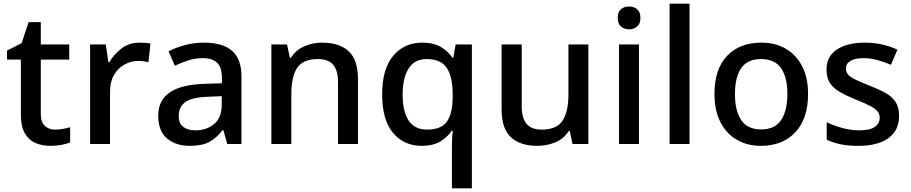

<svg xmlns="http://www.w3.org/2000/svg" viewBox="-20 -780 4933 1040"><path d="M279 -78Q300 -78 322 -82Q344 -86 360 -91V-9Q343 -1 313.5 4.5Q284 10 254 10Q210 10 173.5 -5Q137 -20 115 -57Q93 -94 93 -161V-457H18V-506L97 -546L135 -660H201V-539H355V-457H201V-162Q201 -119 222.5 -98.5Q244 -78 279 -78Z M736 -549Q750 -549 766.5 -548Q783 -547 795 -544L784 -443Q773 -446 758 -448Q743 -450 730 -450Q690 -450 654.5 -430.5Q619 -411 597.5 -374Q576 -337 576 -283V0H468V-539H553L567 -443H572Q598 -487 639 -518Q680 -549 736 -549Z M1085 -549Q1187 -549 1237.5 -504.5Q1288 -460 1288 -365V0H1211L1190 -75H1186Q1151 -31 1112.5 -10.5Q1074 10 1006 10Q933 10 885 -30Q837 -70 837 -154Q837 -236 899 -279Q961 -322 1089 -326L1182 -329V-358Q1182 -417 1155 -441Q1128 -465 1079 -465Q1038 -465 1000 -453Q962 -441 927 -424L893 -502Q931 -522 981 -535.5Q1031 -549 1085 -549ZM1109 -256Q1018 -253 983 -226.5Q948 -200 948 -153Q948 -111 973 -92.5Q998 -74 1038 -74Q1099 -74 1140 -108.5Q1181 -143 1181 -212V-259Z M1725 -549Q1818 -549 1868.5 -502.5Q1919 -456 1919 -351V0H1811V-335Q1811 -398 1785 -429Q1759 -460 1702 -460Q1620 -460 1589 -411.5Q1558 -363 1558 -271V0H1450V-539H1535L1550 -467H1556Q1582 -509 1628 -529Q1674 -549 1725 -549Z M2428 11Q2428 -8 2429 -31Q2430 -54 2433 -72H2427Q2405 -38 2365.5 -14Q2326 10 2264 10Q2168 10 2109 -60Q2050 -130 2050 -269Q2050 -407 2110 -478Q2170 -549 2267 -549Q2329 -549 2368 -525.5Q2407 -502 2431 -467H2435L2448 -539H2536V240H2428ZM2293 -78Q2369 -78 2400 -120.5Q2431 -163 2432 -250V-268Q2432 -362 2401 -411Q2370 -460 2291 -460Q2225 -460 2193 -408.5Q2161 -357 2161 -267Q2161 -176 2193.5 -127Q2226 -78 2293 -78Z M3167 -539V0H3081L3066 -71H3061Q3035 -29 2989 -9.5Q2943 10 2891 10Q2797 10 2747 -37Q2697 -84 2697 -187V-539H2806V-203Q2806 -141 2832 -109.5Q2858 -78 2914 -78Q2996 -78 3027.5 -127Q3059 -176 3059 -268V-539Z M3441 -539V0H3333V-539ZM3388 -745Q3412 -745 3430.5 -730.5Q3449 -716 3449 -683Q3449 -651 3430.5 -636Q3412 -621 3388 -621Q3362 -621 3344 -636Q3326 -651 3326 -683Q3326 -716 3344 -730.5Q3362 -745 3388 -745Z M3715 0H3607V-760H3715Z M4357 -271Q4357 -137 4288 -63.5Q4219 10 4101 10Q4029 10 3972 -22.5Q3915 -55 3882.5 -118Q3850 -181 3850 -271Q3850 -405 3918 -477Q3986 -549 4104 -549Q4179 -549 4235.5 -516.5Q4292 -484 4324.5 -422Q4357 -360 4357 -271ZM3961 -271Q3961 -180 3995 -129.5Q4029 -79 4103 -79Q4177 -79 4211 -129.5Q4245 -180 4245 -271Q4245 -361 4211 -410.5Q4177 -460 4102 -460Q4028 -460 3994.5 -410.5Q3961 -361 3961 -271Z M4850 -153Q4850 -73 4792 -31.5Q4734 10 4630 10Q4574 10 4533 1.5Q4492 -7 4458 -23V-118Q4494 -100 4541.5 -87Q4589 -74 4633 -74Q4692 -74 4718.5 -92.5Q4745 -111 4745 -142Q4745 -160 4735 -174.5Q4725 -189 4697.5 -204Q4670 -219 4617 -240Q4566 -261 4530 -281.5Q4494 -302 4475.5 -330.5Q4457 -359 4457 -404Q4457 -475 4513.5 -512Q4570 -549 4663 -549Q4713 -549 4756.5 -539.5Q4800 -530 4841 -511L4806 -429Q4770 -444 4733.5 -454.5Q4697 -465 4658 -465Q4611 -465 4586.5 -450Q4562 -435 4562 -409Q4562 -390 4573.5 -376.5Q4585 -363 4613.5 -349Q4642 -335 4692 -315Q4742 -296 4777.5 -276Q4813 -256 4831.5 -227Q4850 -198 4850 -153Z"/></svg>

Font: Noto Sans Adlam Medium
Style: Regular
Weight: 500
Version: Version 3.001